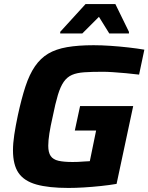

<svg xmlns="http://www.w3.org/2000/svg" viewBox="-20 -919 732 947"><path d="M318 8Q220 8 159.5 -9Q99 -26 71.5 -66Q44 -106 44 -178Q44 -212 50.5 -255Q57 -298 68 -350Q86 -433 105.5 -492.5Q125 -552 152.5 -592Q180 -632 218 -654.5Q256 -677 311 -686.5Q366 -696 442 -696Q480 -696 524.5 -693Q569 -690 613 -685Q657 -680 692 -674L666 -551Q635 -555 601 -558Q567 -561 537.5 -563Q508 -565 488 -565Q433 -565 396 -562.5Q359 -560 335 -549.5Q311 -539 294.5 -515.5Q278 -492 265.5 -450.5Q253 -409 240 -344Q229 -296 223.5 -260.5Q218 -225 218 -200Q218 -167 230 -149.5Q242 -132 268.5 -126Q295 -120 338 -120Q349 -120 364.5 -120.5Q380 -121 395.5 -122.5Q411 -124 423 -124L454 -275H349L375 -396H637L555 -12Q520 -6 477.5 -1.5Q435 3 393.5 5.5Q352 8 318 8ZM277 -754V-762L402 -899H549L616 -762V-754H519L468 -836L386 -754Z"/></svg>

Font: Saira Thin
Style: Bold Italic
Weight: 700
Italic angle: -12°
Version: Version 1.101